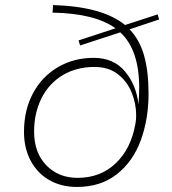

<svg xmlns="http://www.w3.org/2000/svg" viewBox="-20 -734 680 760"><path d="M75 -212Q75 -298 110.5 -364.5Q146 -431 209 -468Q272 -505 351 -505Q430 -505 475 -451Q520 -397 528 -321Q531 -356 531 -387Q531 -537 456 -606L297 -554L291 -574L437 -622Q356 -681 188 -684L190 -714Q386 -708 475 -635L604 -677L610 -657L493 -618Q533 -576 550.5 -513.5Q568 -451 568 -363Q568 -262 537 -178Q506 -94 442 -44Q378 6 285 6Q222 6 174.5 -21.5Q127 -49 101 -98.5Q75 -148 75 -212ZM516 -244Q519 -259 519 -277Q519 -323 501.5 -367Q484 -411 447 -440Q410 -469 354 -469Q282 -469 227.5 -436Q173 -403 144 -344.5Q115 -286 115 -213Q115 -130 163 -80Q211 -30 287 -30Q378 -30 438.5 -88Q499 -146 516 -244Z"/></svg>

Font: Hanken Grotesk ExtraLight
Style: Regular
Weight: 200
Designer: Alfredo Marco Pradil
Foundry: Hanken Design Co.
Version: Version 3.014